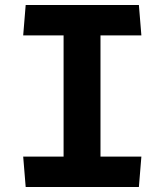

<svg xmlns="http://www.w3.org/2000/svg" viewBox="-20 -750 660 770"><path d="M83 0H537L547 -122H383V-608H547L537 -730H83L73 -608H235V-122H73Z"/></svg>

Font: Monaspace Krypton
Style: Bold
Weight: 700
Designer: Riley Cran & the Lettermatic Team
Foundry: Lettermatic
Version: Version 1.200 (Monaspace Krypton)